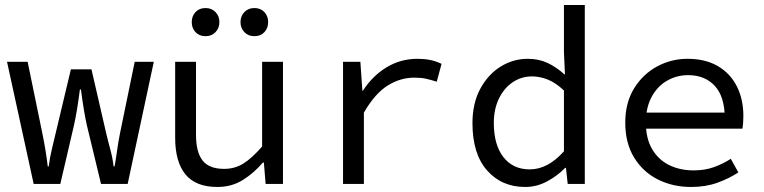

<svg xmlns="http://www.w3.org/2000/svg" viewBox="-20 -732 3040 764"><path d="M114 0 8 -486H90L148 -204Q155 -170 160.5 -137Q166 -104 170 -70H174Q178 -104 186 -137Q194 -170 202 -204L262 -456H344L402 -204Q410 -170 419 -137Q428 -104 432 -70H436Q442 -104 446.5 -137Q451 -170 458 -204L516 -486H592L488 0H382L326 -232Q320 -258 314 -294Q308 -330 302 -376H298Q292 -330 286 -294Q280 -258 274 -232L220 0Z M845 12Q759 12 718 -38Q677 -88 677 -184V-486H760V-195Q760 -127 786 -93.5Q812 -60 872 -60Q914 -60 948 -81Q982 -102 1023 -149V-486H1106V0H1037L1030 -85H1026Q989 -42 945 -15Q901 12 845 12ZM798 -588Q773 -588 758 -604Q743 -620 743 -644Q743 -668 758 -684Q773 -700 798 -700Q822 -700 837.5 -684Q853 -668 853 -644Q853 -620 837.5 -604Q822 -588 798 -588ZM992 -588Q968 -588 952.5 -604Q937 -620 937 -644Q937 -668 952.5 -684Q968 -700 992 -700Q1017 -700 1032 -684Q1047 -668 1047 -644Q1047 -620 1032 -604Q1017 -588 992 -588Z M1345 0V-486H1414L1422 -371H1424Q1462 -430 1518 -464Q1574 -498 1641 -498Q1668 -498 1691 -493.5Q1714 -489 1737 -478L1718 -407Q1692 -415 1674 -419Q1656 -423 1628 -423Q1573 -423 1522.5 -391.5Q1472 -360 1428 -284V0Z M2070 12Q1976 12 1918 -54Q1860 -120 1860 -242Q1860 -321 1891 -378.5Q1922 -436 1972 -467Q2022 -498 2080 -498Q2124 -498 2159 -481.5Q2194 -465 2226 -436H2228L2224 -525V-712H2307V0H2239L2232 -64H2229Q2199 -33 2157.5 -10.5Q2116 12 2070 12ZM2088 -58Q2124 -58 2158 -76Q2192 -94 2224 -130V-372Q2191 -403 2159.5 -415.5Q2128 -428 2097 -428Q2055 -428 2020.5 -405Q1986 -382 1965.5 -340Q1945 -298 1945 -243Q1945 -156 1983 -107Q2021 -58 2088 -58Z M2730 12Q2657 12 2597.5 -18Q2538 -48 2503 -105.5Q2468 -163 2468 -244Q2468 -323 2503 -380Q2538 -437 2594.5 -467.5Q2651 -498 2716 -498Q2786 -498 2835.5 -469.5Q2885 -441 2911.5 -389.5Q2938 -338 2938 -270Q2938 -256 2937 -243Q2936 -230 2934 -220H2523V-284H2885L2864 -261Q2864 -347 2824.5 -390Q2785 -433 2718 -433Q2673 -433 2634.5 -411Q2596 -389 2573 -346.5Q2550 -304 2550 -244Q2550 -181 2575 -138.5Q2600 -96 2643 -75Q2686 -54 2740 -54Q2784 -54 2819.5 -66.5Q2855 -79 2888 -100L2918 -46Q2882 -22 2835 -5Q2788 12 2730 12Z"/></svg>

Font: Source Code Variable
Style: Regular
Weight: 400
Monospace: yes
Designer: Paul D. Hunt, Teo Tuominen
Foundry: Adobe Systems Incorporated
Version: Version 1.010;hotconv 1.0.106;makeotfexe 2.5.65593